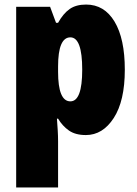

<svg xmlns="http://www.w3.org/2000/svg" viewBox="-20 -583 602 843"><path d="M289 -419Q341 -419 341 -277Q341 -138 289 -138Q235 -138 235 -268V-291Q235 -419 289 -419ZM358 -563Q314 -563 286 -543.5Q258 -524 235 -483H226L200 -553H51V240H235V37Q235 14 233.5 -10Q232 -34 230 -62H235Q254 -30 282.5 -10Q311 10 357 10Q431 10 479.5 -65Q528 -140 528 -277Q528 -413 483 -488Q438 -563 358 -563Z"/></svg>

Font: Noto Sans Display SemiCondensed Black
Style: Regular
Weight: 900
Width: 4
Designer: Monotype Design Team
Foundry: Monotype Imaging Inc.
Version: Version 1.900